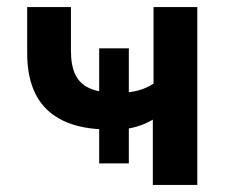

<svg xmlns="http://www.w3.org/2000/svg" viewBox="-20 -524 653 544"><path d="M413 0V-185Q391 -172 366.5 -165Q342 -158 318 -157L345 -178V-61H261V-178L291 -157Q211 -157 159 -182Q107 -207 82 -255Q57 -303 57 -373V-504H181V-381Q181 -338 193.5 -312.5Q206 -287 231.5 -275Q257 -263 294 -262L261 -249V-387H345V-249L320 -261Q345 -261 369 -267Q393 -273 415 -287V-504H539V0Z"/></svg>

Font: Nunitoga
Style: Bold
Weight: 700
Designer: Vernon Adams
Foundry: Vernon Adams
Version: Version 1.0